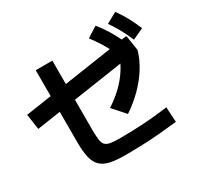

<svg xmlns="http://www.w3.org/2000/svg" viewBox="-184 -1072 1368 1330"><g transform="rotate(-30 500.0 -407.5)"><path d="M451 40Q380 40 333 29Q286 18 259.5 -9Q233 -36 222 -83Q211 -130 211 -202V-780H344V-228Q344 -178 348 -147.5Q352 -117 366 -103Q380 -89 408 -84.5Q436 -80 484 -80Q583 -80 677 -86Q771 -92 866 -105L873 15Q802 23 732 29Q662 35 592 37.5Q522 40 451 40ZM23 -419 5 -542 867 -671 874 -668 892 -549ZM526 -296Q586 -335 633.5 -380.5Q681 -426 715 -479Q749 -532 769 -589L892 -549Q874 -484 834 -420Q794 -356 737.5 -299.5Q681 -243 613 -198ZM751 -607Q724 -661 698 -703.5Q672 -746 640 -787L724 -840Q759 -797 786.5 -752Q814 -707 839 -654ZM906 -623Q883 -678 858.5 -722Q834 -766 805 -808L890 -855Q922 -811 947 -764.5Q972 -718 995 -664Z"/></g></svg>

Font: M PLUS 2 Thin
Style: Bold
Weight: 700
Version: Version 1.001